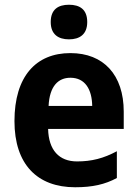

<svg xmlns="http://www.w3.org/2000/svg" viewBox="-20 -780 580 810"><path d="M271 -760C225 -760 194 -740 194 -687C194 -635 226 -614 271 -614C316 -614 348 -635 348 -687C348 -740 317 -760 271 -760ZM277 -556C132 -556 41 -458 41 -269C41 -87 137 10 297 10C370 10 423 -2 473 -29V-142C417 -112 367 -99 305 -99C229 -99 185 -147 183 -236H502V-309C502 -464 417 -556 277 -556ZM277 -452C339 -452 368 -403 369 -333H185C189 -417 226 -452 277 -452Z"/></svg>

Font: Noto Sans Telugu SemiCondensed
Style: Bold
Weight: 700
Width: 4
Designer: Jelle Bosma - Monotype Design Team
Foundry: Monotype Imaging Inc.
Version: Version 2.005